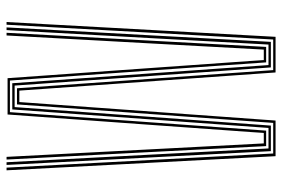

<svg xmlns="http://www.w3.org/2000/svg" viewBox="-154 -686 840 571"><g transform="rotate(-90 265.5 -400.0)"><path d="M87 0 45 -800H53L95 -7H186L241 -769H289L343 -7H434L478 -800H486L442 0H336L282 -762H248L193 0ZM102 -14 83.2 -373.8 61 -800H69L91 -383L110 -21H171L197.2 -383.5L226 -783H304L333 -375.5L358 -21H419L438.2 -372.8L462 -800H470L446 -363.8L427 -14H351L325.8 -369L297 -776H233L204.2 -375.5L178 -14ZM117 -28 98.5 -388.2 77 -800H85L106.2 -394.8L125 -35H156L181.8 -394.2L211 -797H319L348.2 -385.8L373 -35H404L423.2 -387L446 -800H454L431 -379.2L412 -28H366L341.2 -380.2L312 -790H218L189 -388.8L163 -28Z"/></g></svg>

Font: Big Shoulders Inline Text SC Thin
Style: Regular
Weight: 100
Designer: Patric King
Foundry: XO Type Co
Version: Version 2.002